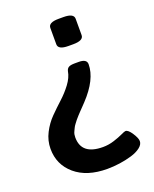

<svg xmlns="http://www.w3.org/2000/svg" viewBox="-134 -602 693 863"><g transform="rotate(-20 212.5 -170.5)"><path d="M275.9 -524.9Q325.2 -524.9 325.2 -499V-420.9Q325.2 -395 275.9 -395H252.9Q204.1 -395 204.1 -420.9V-499Q204.1 -524.9 252.9 -524.9ZM272 -312Q310.1 -312 310.1 -287.1Q310.1 -214.8 232.9 -132.8Q229.5 -128.9 217.5 -116.7Q205.6 -104.5 201.7 -100.3Q197.8 -96.2 188 -85.7Q178.2 -75.2 174.6 -70.3Q170.9 -65.4 163.8 -56.2Q156.7 -46.9 154.1 -41Q151.4 -35.2 147.5 -27.3Q143.6 -19.5 142.3 -12.5Q141.1 -5.4 141.1 2Q141.1 85 244.1 85Q271 85 297.1 76.7Q323.2 68.4 340.6 60.1Q357.9 51.8 362.8 51.8Q375.5 51.8 391.8 76.9Q408.2 102.1 408.2 116.2Q408.2 132.3 390.9 145.8Q373.5 159.2 346.7 167.2Q319.8 175.3 289.1 179.7Q258.3 184.1 229 184.1Q131.8 184.1 75.4 136Q19 87.9 19 12.2Q19 -27.3 37.4 -63Q55.7 -98.6 82.3 -125.5Q108.9 -152.3 136.2 -177.2Q163.6 -202.1 185.3 -231.2Q207 -260.3 211.9 -289.1Q214.8 -301.8 223.9 -306.9Q232.9 -312 252.9 -312Z"/></g></svg>

Font: Asap Symbol
Style: Regular
Weight: 900
Designer: Tania Quindós, Elena González Miranda, Marcela Romero, Pablo Cosgaya
Foundry: Omnibus-Type
Version: Version 1.000;PS 001.000;hotconv 1.0.70;makeotf.lib2.5.58329